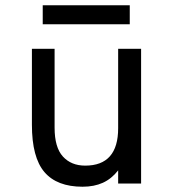

<svg xmlns="http://www.w3.org/2000/svg" viewBox="-20 -696 656 728"><path d="M101 -223V-511H187V-212Q187 -137 218.5 -102.5Q250 -68 303 -68Q428 -68 428 -210V-511H515V0H428V-50Q403 -18 370 -3Q337 12 293 12Q196 12 148.5 -43.5Q101 -99 101 -223ZM142 -676H472V-604H142Z"/></svg>

Font: Overpass Mono
Style: Regular
Weight: 400
Monospace: yes
Designer: Delve Withrington, Dave Bailey
Foundry: Delve Fonts
Version: Version 1.000;DELV;Overpass